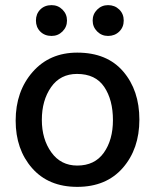

<svg xmlns="http://www.w3.org/2000/svg" viewBox="-20 -719 604 748"><path d="M281 9Q169 9 105 -64Q41 -137 41 -249Q41 -363 107 -438.5Q173 -514 281 -514Q397 -514 460 -440.5Q523 -367 523 -253Q523 -139 458.5 -65Q394 9 281 9ZM143 -252Q143 -177 180 -125.5Q217 -74 281 -74Q349 -74 384.5 -124Q420 -174 420 -251Q420 -330 386 -380.5Q352 -431 280 -431Q215 -431 179 -379.5Q143 -328 143 -252ZM401 -579Q376 -579 358.5 -596.5Q341 -614 341 -639Q341 -664 358.5 -681.5Q376 -699 401 -699Q427 -699 444.5 -682Q462 -665 462 -639Q462 -613 444.5 -596Q427 -579 401 -579ZM181 -579Q154 -579 137 -596Q120 -613 120 -639Q120 -665 137 -682Q154 -699 181 -699Q206 -699 223.5 -681.5Q241 -664 241 -639Q241 -614 223.5 -596.5Q206 -579 181 -579Z"/></svg>

Font: Hind Madurai Medium
Style: Regular
Weight: 500
Designer: Jyotish Sonowal
Foundry: Indian Type Foundry
Version: Version 1.001;PS 1.0;hotconv 1.0.86;makeotf.lib2.5.63406; tt